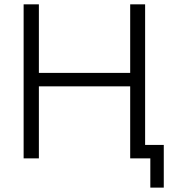

<svg xmlns="http://www.w3.org/2000/svg" viewBox="-20 -730 816 885"><path d="M648.9 -62H734.9V134.8H672.9V0H580.1V-332H159.2V0H88.9V-710H159.2V-394H580.1V-710H648.9Z"/></svg>

Font: Rawline
Style: Regular
Weight: 400
Designer: Matt McInerney, Pablo Impallari, Rodrigo Fuenzalida
Foundry: Matt McInerney, Pablo Impallari, Rodrigo Fuenzalida
Version: Version 4.020;PS 004.020;hotconv 1.0.88;makeotf.lib2.5.64775